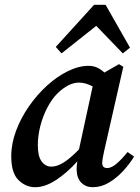

<svg xmlns="http://www.w3.org/2000/svg" viewBox="-20 -768 586 802"><path d="M138 -161Q138 -115 154 -93.5Q170 -72 195 -72Q218 -72 245.5 -89Q273 -106 310 -144L367 -407Q354 -414 339.5 -418.5Q325 -423 310 -423Q267 -423 220 -378Q197 -355 178 -319Q159 -283 148.5 -242Q138 -201 138 -161ZM367 14Q339 14 320 -4.5Q301 -23 300 -60Q300 -78 303 -94Q260 -46 214 -16Q168 14 127 14Q88 14 57.5 -15.5Q27 -45 27 -115Q27 -168 47 -221.5Q67 -275 101 -324Q135 -373 177 -411Q219 -449 264 -471Q309 -493 350 -493Q370 -493 386 -485.5Q402 -478 416 -465L477 -500L495 -489L415 -137Q407 -102 407 -87Q407 -66 428 -66Q445 -66 466.5 -84Q488 -102 513 -133L540 -114Q522 -84 495 -54.5Q468 -25 435.5 -5.5Q403 14 367 14ZM493 -545 382 -660 237 -545 213 -572 373 -748H421L523 -569Z"/></svg>

Font: Source Serif 4 Semibold
Style: Italic
Weight: 600
Italic angle: -12°
Designer: Frank Grießhammer
Foundry: Adobe
Version: Version 4.005;hotconv 1.1.0;makeotfexe 2.6.0